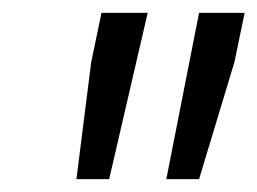

<svg xmlns="http://www.w3.org/2000/svg" viewBox="-20 -730 401 299"><path d="M99 -451H150L210 -710H138L122 -633ZM239 -451H290L345 -633L361 -710H290Z"/></svg>

Font: Geist Light
Style: Italic
Weight: 300
Italic angle: -12°
Designer: Basement.studio, Andrés Briganti, Mateo Zaragoza
Foundry: Basement.studio, Vercel, Andrés Briganti, Guido Ferreyra, Mateo Zaragoza
Version: Version 1.500